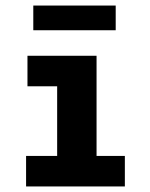

<svg xmlns="http://www.w3.org/2000/svg" viewBox="-20 -672 540 692"><path d="M74 0V-110H186V-361H79V-471H328V-110H430V0ZM100 -563V-652H397V-563Z"/></svg>

Font: Inconsolata Black
Style: Regular
Weight: 900
Monospace: yes
Designer: Raph Levien, Cyreal, Brenton Simpson
Foundry: Raph Levien, Cyreal, Google
Version: Version 3.001; ttfautohint (v1.8.2.53-6de2)